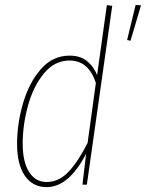

<svg xmlns="http://www.w3.org/2000/svg" viewBox="-20 -757 598 787"><path d="M440 -733 336 0H318L333 -127Q262 10 171 10Q114 10 82 -36.5Q50 -83 50 -167Q50 -250 74.5 -334Q99 -418 147.5 -473.5Q196 -529 265 -529Q310 -529 337.5 -506Q365 -483 378 -449L418 -736ZM73 -168Q73 -94 99 -52.5Q125 -11 171 -11Q221 -11 260.5 -52.5Q300 -94 339 -171L373 -417Q343 -509 265 -509Q204 -509 160.5 -456.5Q117 -404 95 -325Q73 -246 73 -168ZM536 -737 558 -735 515 -590 501 -593Z"/></svg>

Font: Fira Sans Extra Condensed Thin
Style: Italic
Weight: 250
Width: 3
Italic angle: -8°
Designer: Carrois Corporate & Edenspiekermann AG
Foundry: Carrois Corporate GbR & Edenspiekermann AG
Version: Version 4.203